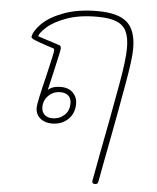

<svg xmlns="http://www.w3.org/2000/svg" viewBox="-59 -645 804 985"><g transform="rotate(5 343.0 -152.5)"><path d="M602 -419Q602 -365 579 -237Q554 -95 533 15Q512 125 505 162L484 274Q483 283 478.5 286.5Q474 290 467 290Q459 290 455.5 286.5Q452 283 453 273Q459 240 465.5 206Q472 172 478 138Q511 -29 548 -236Q570 -357 570 -420Q570 -475 554 -506.5Q538 -538 502 -552Q466 -566 404 -566Q311 -566 246 -542Q181 -518 147.5 -487.5Q114 -457 111 -440L222 -404Q232 -401 232 -387Q232 -378 206 -265L184 -170Q207 -191 249 -191Q290 -191 312.5 -168Q335 -145 335 -112Q335 -62 302.5 -31Q270 0 220 0Q182 0 158.5 -20.5Q135 -41 135 -75Q135 -99 172 -249Q199 -363 199 -374Q199 -384 193 -385L165 -394Q122 -408 99 -417.5Q76 -427 77 -434Q82 -465 120 -503Q158 -541 230.5 -568Q303 -595 404 -595Q509 -595 555.5 -554.5Q602 -514 602 -419ZM164 -80Q164 -56 179 -41.5Q194 -27 220 -27Q255 -27 280.5 -49.5Q306 -72 306 -112Q306 -136 291.5 -150Q277 -164 249 -164Q214 -164 189 -139.5Q164 -115 164 -80Z"/></g></svg>

Font: Mali ExtraLight
Style: Italic
Weight: 275
Italic angle: -10°
Version: Version 1.000; ttfautohint (v1.6)